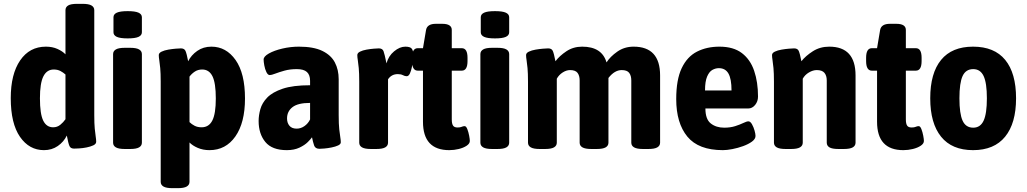

<svg xmlns="http://www.w3.org/2000/svg" viewBox="-20 -774 5348 1000"><path d="M209 8Q132 8 84 -61.5Q36 -131 36 -263Q36 -388 85 -459.5Q134 -531 219 -531Q253 -531 279.5 -519Q306 -507 321 -491V-721Q321 -737 335 -745.5Q349 -754 382 -754H410Q442 -754 456.5 -745.5Q471 -737 471 -721V-174Q471 -130 473.5 -104Q476 -78 478.5 -62.5Q481 -47 481 -36Q481 -24 466 -17Q451 -10 430.5 -6Q410 -2 391.5 -1Q373 0 366 0Q348 0 342 -13Q336 -26 328 -68Q312 -35 281 -13.5Q250 8 209 8ZM257 -111Q278 -111 294 -124Q310 -137 321 -153V-386Q310 -396 295 -404Q280 -412 260 -412Q224 -412 206 -376.5Q188 -341 188 -262Q188 -181 205 -146Q222 -111 257 -111Z M630 2Q598 2 583.5 -6.5Q569 -15 569 -31V-492Q569 -508 583.5 -516.5Q598 -525 630 -525H658Q690 -525 704.5 -516.5Q719 -508 719 -492V-31Q719 -15 704.5 -6.5Q690 2 658 2ZM645 -574Q606 -574 588.5 -582Q571 -590 571 -606V-684Q571 -700 588.5 -708Q606 -716 645 -716Q684 -716 701.5 -708Q719 -700 719 -684V-606Q719 -590 701.5 -582Q684 -574 645 -574Z M878 206Q846 206 831.5 197.5Q817 189 817 173V-349Q817 -393 814.5 -419.5Q812 -446 809.5 -461Q807 -476 807 -487Q807 -498 821.5 -505Q836 -512 856.5 -515.5Q877 -519 895.5 -520.5Q914 -522 922 -522Q940 -522 946 -509Q952 -496 960 -455Q976 -487 1007.5 -509Q1039 -531 1081 -531Q1158 -531 1207 -461.5Q1256 -392 1256 -261Q1256 -135 1206 -63.5Q1156 8 1071 8Q1037 8 1009.5 -4Q982 -16 967 -32V173Q967 189 952.5 197.5Q938 206 906 206ZM1030 -111Q1068 -111 1086 -146.5Q1104 -182 1104 -261Q1104 -342 1086.5 -377Q1069 -412 1033 -412Q1011 -412 994.5 -401Q978 -390 967 -375V-138Q978 -127 993.5 -119Q1009 -111 1030 -111Z M1474 8Q1397 8 1362 -34.5Q1327 -77 1327 -144Q1327 -173 1336 -205.5Q1345 -238 1372 -266Q1399 -294 1452.5 -312Q1506 -330 1595 -330V-353Q1595 -384 1578.5 -399Q1562 -414 1526 -414Q1490 -414 1461.5 -406Q1433 -398 1413.5 -390.5Q1394 -383 1385 -383Q1375 -383 1367.5 -398.5Q1360 -414 1356.5 -433.5Q1353 -453 1353 -464Q1353 -480 1380.5 -495.5Q1408 -511 1450.5 -521Q1493 -531 1537 -531Q1613 -531 1658.5 -509Q1704 -487 1724 -449Q1744 -411 1744 -361V-175Q1744 -127 1747 -100Q1750 -73 1752.5 -58.5Q1755 -44 1755 -33Q1755 -23 1741 -16.5Q1727 -10 1707 -6Q1687 -2 1669.5 -0.5Q1652 1 1644 1Q1622 1 1616 -16.5Q1610 -34 1605 -59Q1599 -50 1583 -34Q1567 -18 1539.5 -5Q1512 8 1474 8ZM1525 -104Q1547 -104 1566 -117.5Q1585 -131 1595 -152V-238Q1532 -238 1503.5 -216Q1475 -194 1475 -157Q1475 -134 1487.5 -119Q1500 -104 1525 -104Z M1912 2Q1880 2 1865.5 -6.5Q1851 -15 1851 -31V-349Q1851 -393 1848.5 -419.5Q1846 -446 1843.5 -461Q1841 -476 1841 -487Q1841 -498 1855 -505Q1869 -512 1889 -515.5Q1909 -519 1927 -520.5Q1945 -522 1953 -522Q1972 -522 1977.5 -507.5Q1983 -493 1993 -444Q2003 -482 2032.5 -506.5Q2062 -531 2091 -531Q2117 -531 2125 -520Q2133 -509 2133 -487Q2133 -479 2131 -461Q2129 -443 2125 -423.5Q2121 -404 2114.5 -390.5Q2108 -377 2098 -377Q2089 -377 2078.5 -382.5Q2068 -388 2052 -388Q2019 -388 2001 -361V-31Q2001 -15 1986.5 -6.5Q1972 2 1940 2Z M2320 8Q2183 8 2183 -140V-406H2156Q2126 -406 2126 -456V-473Q2126 -523 2156 -523H2183L2199 -618Q2205 -650 2250 -650H2283Q2333 -650 2333 -618V-523H2385Q2415 -523 2415 -473V-456Q2415 -406 2385 -406H2333V-152Q2333 -130 2339.5 -120Q2346 -110 2363 -110Q2377 -110 2384.5 -113.5Q2392 -117 2400 -117Q2408 -117 2414 -101.5Q2420 -86 2423.5 -67.5Q2427 -49 2427 -40Q2427 -26 2410.5 -15Q2394 -4 2369.5 2Q2345 8 2320 8Z M2543 2Q2511 2 2496.5 -6.5Q2482 -15 2482 -31V-492Q2482 -508 2496.5 -516.5Q2511 -525 2543 -525H2571Q2603 -525 2617.5 -516.5Q2632 -508 2632 -492V-31Q2632 -15 2617.5 -6.5Q2603 2 2571 2ZM2558 -574Q2519 -574 2501.5 -582Q2484 -590 2484 -606V-684Q2484 -700 2501.5 -708Q2519 -716 2558 -716Q2597 -716 2614.5 -708Q2632 -700 2632 -684V-606Q2632 -590 2614.5 -582Q2597 -574 2558 -574Z M2791 2Q2759 2 2744.5 -6.5Q2730 -15 2730 -31V-349Q2730 -393 2727.5 -419.5Q2725 -446 2722.5 -461Q2720 -476 2720 -487Q2720 -498 2734.5 -505Q2749 -512 2769.5 -515.5Q2790 -519 2808.5 -520.5Q2827 -522 2835 -522Q2853 -522 2859 -509Q2865 -496 2873 -455Q2894 -483 2930 -507Q2966 -531 3012 -531Q3115 -531 3139 -449Q3158 -479 3195 -505Q3232 -531 3280 -531Q3418 -531 3418 -381V-31Q3418 -15 3403.5 -6.5Q3389 2 3357 2H3329Q3297 2 3282.5 -6.5Q3268 -15 3268 -31V-355Q3268 -380 3257 -394.5Q3246 -409 3218 -409Q3181 -409 3149 -368V-31Q3149 -15 3134.5 -6.5Q3120 2 3088 2H3060Q3028 2 3013.5 -6.5Q2999 -15 2999 -31V-355Q2999 -380 2988 -394.5Q2977 -409 2949 -409Q2930 -409 2910.5 -396.5Q2891 -384 2880 -364V-31Q2880 -15 2865.5 -6.5Q2851 2 2819 2Z M3745 8Q3618 8 3560 -62.5Q3502 -133 3502 -258Q3502 -359 3530.5 -419Q3559 -479 3610 -505Q3661 -531 3727 -531Q3800 -531 3844 -497.5Q3888 -464 3908 -405Q3928 -346 3928 -271Q3928 -246 3913 -227.5Q3898 -209 3877 -209H3654Q3654 -153 3682 -131Q3710 -109 3752 -109Q3784 -109 3809 -117Q3834 -125 3851.5 -133.5Q3869 -142 3878 -142Q3888 -142 3896.5 -127Q3905 -112 3910 -94Q3915 -76 3915 -66Q3915 -50 3896.5 -36.5Q3878 -23 3850.5 -13Q3823 -3 3794.5 2.5Q3766 8 3745 8ZM3652 -303H3790Q3790 -363 3774 -391Q3758 -419 3724 -419Q3707 -419 3690.5 -410Q3674 -401 3663 -375.5Q3652 -350 3652 -303Z M4072 2Q4040 2 4025.5 -6.5Q4011 -15 4011 -31V-349Q4011 -393 4008.5 -419.5Q4006 -446 4003.5 -461Q4001 -476 4001 -487Q4001 -498 4015.5 -505Q4030 -512 4050.5 -515.5Q4071 -519 4089.5 -520.5Q4108 -522 4116 -522Q4134 -522 4140 -509Q4146 -496 4154 -455Q4176 -483 4213.5 -507Q4251 -531 4299 -531Q4436 -531 4436 -381V-31Q4436 -15 4421.5 -6.5Q4407 2 4375 2H4347Q4314 2 4300 -6.5Q4286 -15 4286 -31V-355Q4286 -380 4274 -394.5Q4262 -409 4234 -409Q4214 -409 4193 -396.5Q4172 -384 4161 -364V-31Q4161 -15 4146.5 -6.5Q4132 2 4100 2Z M4685 8Q4548 8 4548 -140V-406H4521Q4491 -406 4491 -456V-473Q4491 -523 4521 -523H4548L4564 -618Q4570 -650 4615 -650H4648Q4698 -650 4698 -618V-523H4750Q4780 -523 4780 -473V-456Q4780 -406 4750 -406H4698V-152Q4698 -130 4704.5 -120Q4711 -110 4728 -110Q4742 -110 4749.5 -113.5Q4757 -117 4765 -117Q4773 -117 4779 -101.5Q4785 -86 4788.5 -67.5Q4792 -49 4792 -40Q4792 -26 4775.5 -15Q4759 -4 4734.5 2Q4710 8 4685 8Z M5048 8Q4938 8 4881.5 -62Q4825 -132 4825 -262Q4825 -393 4881.5 -462Q4938 -531 5048 -531Q5159 -531 5215.5 -462Q5272 -393 5272 -262Q5272 -132 5215 -62Q5158 8 5048 8ZM5049 -109Q5086 -109 5103 -145.5Q5120 -182 5120 -262Q5120 -342 5103 -378Q5086 -414 5049 -414Q5010 -414 4993.5 -378Q4977 -342 4977 -262Q4977 -182 4993.5 -145.5Q5010 -109 5049 -109Z"/></svg>

Font: Asap Semi Condensed
Style: Bold
Weight: 700
Width: 4
Designer: Pablo Cosgaya
Foundry: Omnibus-Type
Version: Version 3.001; ttfautohint (v1.8.4.7-5d5b)